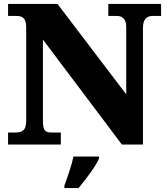

<svg xmlns="http://www.w3.org/2000/svg" viewBox="-20 -734 846 975"><path d="M21 0H289V-61H246C211 -61 198 -68 198 -121V-533L599 0H706V-593C706 -636 725 -653 755 -653H798V-714H530V-653H573C600 -653 621 -639 621 -597V-255L272 -714H21V-653H63C89 -653 113 -646 113 -597V-121C113 -68 90 -61 54 -61H21ZM307 208V221H379C415 177 465 113 483 71V61H353C345 102 321 171 307 208Z"/></svg>

Font: Noto Serif Georgian Black
Style: Regular
Weight: 900
Designer: Monotype Design Team, Akaki Razmadze
Foundry: Google LLC
Version: Version 2.003